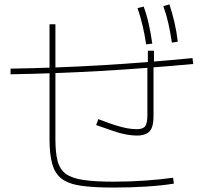

<svg xmlns="http://www.w3.org/2000/svg" viewBox="-20 -871 920 870"><path d="M204.4 -238.9V-761.1H231.1V-238.9Q231.1 -178.9 241.1 -141.1Q251.1 -103.3 278.3 -83.3Q305.6 -63.3 357.8 -55.6Q410 -47.8 494.4 -47.8Q570 -47.8 639.4 -52.8Q708.9 -57.8 764.4 -65.6L767.8 -38.9Q712.2 -30 641.7 -25.6Q571.1 -21.1 494.4 -21.1Q403.3 -21.1 346.7 -29.4Q290 -37.8 259.4 -61.1Q228.9 -84.4 216.7 -128.3Q204.4 -172.2 204.4 -238.9ZM415.6 -304.4 425.6 -331.1Q468.9 -314.4 500 -304.4Q531.1 -294.4 555 -290Q578.9 -285.6 598.9 -285.6Q627.8 -285.6 637.8 -298.9Q647.8 -312.2 647.8 -350V-574.4H650V-641.1H677.8V-574.4H675.6V-345.6Q675.6 -314.4 668.9 -295Q662.2 -275.6 645 -266.1Q627.8 -256.7 600 -256.7Q578.9 -256.7 551.1 -261.7Q523.3 -266.7 490.6 -278.3Q457.8 -290 415.6 -304.4ZM642.2 -670Q635.6 -715.6 626.1 -755Q616.7 -794.4 603.3 -834.4L631.1 -841.1Q645.6 -801.1 654.4 -760.6Q663.3 -720 670 -673.3ZM758.9 -677.8Q752.2 -723.3 743.3 -763.3Q734.4 -803.3 720 -843.3L747.8 -851.1Q761.1 -810 770.6 -769.4Q780 -728.9 785.6 -682.2ZM27.8 -560Q233.3 -563.3 434.4 -575Q635.6 -586.7 852.2 -607.8L855.6 -581.1Q638.9 -561.1 435.6 -549.4Q232.2 -537.8 27.8 -534.4Z"/></svg>

Font: Paperlogy 1 Thin
Style: Regular
Weight: 250
Designer: redesigned by Lee Juim, glyphs from Gmarket Sans & Montserrat
Foundry: PT&
Version: Version 1.001